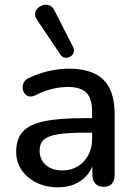

<svg xmlns="http://www.w3.org/2000/svg" viewBox="-20 -790 577 819"><path d="M227 9Q176 9 135.5 -11Q95 -31 72 -65Q49 -99 49 -142Q49 -196 76.5 -227.5Q104 -259 167.5 -272.5Q231 -286 339 -286H386V-224H340Q268 -224 226 -217Q184 -210 166.5 -193.5Q149 -177 149 -148Q149 -110 175 -86.5Q201 -63 247 -63Q284 -63 312 -80.5Q340 -98 356.5 -128Q373 -158 373 -197V-312Q373 -369 349 -394Q325 -419 270 -419Q238 -419 203.5 -411Q169 -403 132 -384Q115 -376 103 -379Q91 -382 84 -392.5Q77 -403 76.5 -415.5Q76 -428 82.5 -440Q89 -452 105 -458Q149 -479 192 -488Q235 -497 273 -497Q340 -497 383.5 -476Q427 -455 448 -412Q469 -369 469 -301V-44Q469 -20 457 -6.5Q445 7 422 7Q400 7 387 -6.5Q374 -20 374 -44V-109H383Q375 -72 353.5 -45.5Q332 -19 300 -5Q268 9 227 9ZM237 -558 137 -707Q128 -721 130 -734Q132 -747 142 -756Q152 -765 165 -768.5Q178 -772 191 -767Q204 -762 212 -746L292 -589Q298 -576 294 -565Q290 -554 279 -548Q268 -542 256.5 -544Q245 -546 237 -558Z"/></svg>

Font: Nunito ExtraLight SemiBold
Style: Regular
Weight: 600
Version: Version 3.602